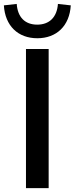

<svg xmlns="http://www.w3.org/2000/svg" viewBox="-60 -972 386 992"><path d="M191.4 0V-718.8H74.2V0ZM132.8 -774.4C232.4 -774.4 299.3 -838.4 305.7 -944.3L239.3 -951.7C234.4 -882.8 194.8 -844.7 132.3 -844.7C69.3 -844.7 31.2 -882.8 26.4 -951.7L-40 -944.3C-33.7 -838.4 33.2 -774.4 132.8 -774.4Z"/></svg>

Font: Winston Medium
Style: Regular
Weight: 500
Designer: Vernon Adams, Kim Jin-seong, David Berlow, Cristiano Sobral
Foundry: The Winston Project Authors
Version: Version 3.004